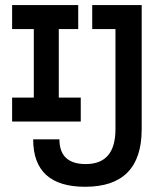

<svg xmlns="http://www.w3.org/2000/svg" viewBox="-20 -713 626 743"><path d="M309.6 9.8Q108.4 9.8 108.4 -173.8H210Q210 -78.1 312 -78.1Q426.8 -78.1 426.8 -212.9V-600.6H336.9V-693.4H528.3V-212.9Q528.3 9.8 309.6 9.8ZM26.9 -242.7V-335.4H110.8V-600.6H26.9V-693.4H282.7V-600.6H207.5V-335.4H292.5V-242.7Z"/></svg>

Font: CaskaydiaMono NF
Style: Regular
Weight: 400
Designer: Aaron Bell
Foundry: Saja Typeworks
Version: Version 2111.001; ttfautohint (v1.8.4);Nerd Fonts 3.1.1